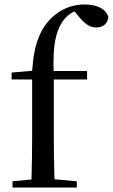

<svg xmlns="http://www.w3.org/2000/svg" viewBox="-20 -840 505 860"><path d="M120 0H324V-28L224 -37C222 -101 221 -166 221 -230V-484H370V-522H220C217 -634 228 -694 259 -742C272 -762 291 -779 314 -789L332 -767C360 -732 383 -717 411 -717C444 -717 464 -737 465 -764C455 -802 410 -820 359 -820C308 -820 257 -803 213 -762C162 -714 132 -645 124 -523L32 -515V-484H124V-230C124 -166 123 -101 121 -36L36 -28V0Z"/></svg>

Font: Source Han Serif CN Medium
Style: Regular
Weight: 500
Designer: Ryoko NISHIZUKA 西塚涼子 (kana & ideographs); Frank Grießhammer (Latin, Greek & Cyrillic); Wenlong ZHANG 张文龙 (bopomofo); San
Foundry: Adobe
Version: Version 2.002;hotconv 1.1.0;makeotfexe 2.6.0